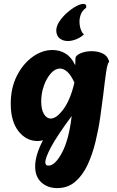

<svg xmlns="http://www.w3.org/2000/svg" viewBox="-20 -763 597 983"><path d="M273 200Q224 200 192 171Q160 142 160 89Q160 32 200 -45Q193 -43 186 -42Q179 -41 172 -41Q114 -41 74.5 -91.5Q35 -142 35 -232Q35 -313 66.5 -375Q98 -437 147 -472Q196 -507 249 -507Q286 -507 316 -488.5Q346 -470 365 -429Q366 -439 366 -447Q366 -455 366 -462Q366 -479 392 -490Q418 -501 450 -501Q479 -501 504 -490Q529 -479 537 -453L539 -447Q530 -439 523.5 -395Q517 -351 508 -273Q502 -224 493 -161.5Q484 -99 468.5 -35.5Q453 28 428 81.5Q403 135 365 167.5Q327 200 273 200ZM240 -156Q269 -156 304.5 -203.5Q340 -251 361 -340Q343 -379 324.5 -395.5Q306 -412 287 -412Q262 -412 240 -387Q218 -362 204.5 -323.5Q191 -285 191 -244Q191 -202 205 -179Q219 -156 240 -156ZM228 85Q262 85 297.5 18.5Q333 -48 347 -169Q271 -66 241.5 -10.5Q212 45 212 68Q212 85 228 85ZM327 -553Q303 -553 286 -566Q269 -579 268 -606Q268 -629 284 -653Q300 -677 323 -697.5Q346 -718 369 -730.5Q392 -743 407 -743Q425 -743 421 -723Q402 -710 394.5 -691Q387 -672 387 -653Q387 -630 394 -611.5Q401 -593 408 -589L409 -586Q391 -570 369 -561.5Q347 -553 327 -553Z"/></svg>

Font: Agbalumo
Style: Regular
Weight: 400
Designer: Raphael Alegbeleye
Foundry: Sorkin Type Co.
Version: Version 1.000; ttfautohint (v1.8.4)